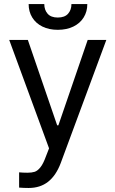

<svg xmlns="http://www.w3.org/2000/svg" viewBox="-20 -727 569 946"><path d="M74.2 197.3V122.1Q91.8 124 115.2 124Q136.2 124 150.4 119.6Q164.6 115.2 178.7 97.9Q192.9 80.6 206.1 43.9L221.7 3.9L25.4 -530.3H117.2L261.7 -109.4H267.6L412.1 -530.3H503.9L279.3 76.2Q255.9 138.2 216.8 168.7Q177.7 199.2 121.1 199.2Q95.7 199.2 74.2 197.3ZM264.6 -580.1Q221.2 -580.1 188.7 -596.2Q156.2 -612.3 138.7 -641.1Q121.1 -669.9 121.1 -707H198.2Q198.2 -678.2 214.6 -659.4Q231 -640.6 264.6 -640.6Q298.8 -640.6 315.4 -659.4Q332 -678.2 332 -707H410.2Q410.2 -669.9 392.3 -641.1Q374.5 -612.3 341.6 -596.2Q308.6 -580.1 264.6 -580.1Z"/></svg>

Font: Pretendard Std
Style: Regular
Weight: 400
Designer: Base glyphs from Inter by Rasmus Andersson; Hangeul glyphs from Noto Sans CJK(Source Han Sans) by Jang Soo-young and Kan
Foundry: Kil Hyung-jin
Version: Version 1.309